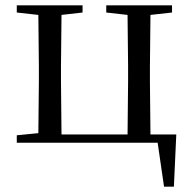

<svg xmlns="http://www.w3.org/2000/svg" viewBox="-20 -536 720 721"><path d="M43 0H572L596 165H633L642 -31H545L543 -229V-288L545 -480L626 -489V-516H379V-489L459 -480L461 -288V-229L459 -31H211L209 -229V-288L211 -480L290 -489V-516H43V-489L124 -480L126 -288V-229L124 -36L43 -28Z"/></svg>

Font: Noto Serif CJK TC
Style: Regular
Weight: 400
Designer: Ryoko NISHIZUKA 西塚涼子 (kana & ideographs); Frank Grießhammer (Latin, Greek & Cyrillic); Wenlong ZHANG 张文龙 (bopomofo); San
Foundry: Adobe
Version: Version 2.001;hotconv 1.1.0;makeotfexe 2.6.0